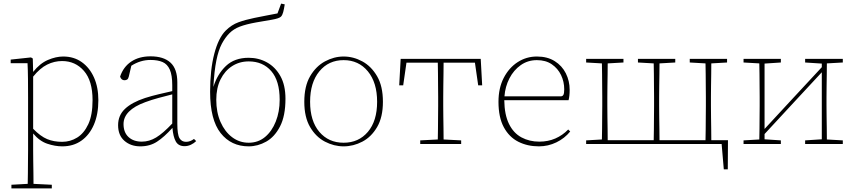

<svg xmlns="http://www.w3.org/2000/svg" viewBox="-20 -795 4718 1060"><path d="M323 -458Q280 -458 240.5 -438.5Q201 -419 163 -372V-84Q204 -42 240.5 -27Q277 -12 323 -12Q368 -12 406 -35.5Q444 -59 467.5 -109.5Q491 -160 491 -242Q491 -349 443.5 -403.5Q396 -458 323 -458ZM324 13Q284 13 241 -1.5Q198 -16 163 -58V35Q163 61 163.5 94Q164 127 164.5 160.5Q165 194 165 220L266 225V245H43V225L133 220Q134 194 134 160.5Q134 127 134.5 94Q135 61 135 35V-255Q135 -308 134.5 -358Q134 -408 132 -446H39V-466L151 -478L161 -472L163 -398Q200 -445 244.5 -464Q289 -483 329 -483Q388 -483 431.5 -452Q475 -421 499 -367Q523 -313 523 -242Q523 -164 498.5 -107Q474 -50 429.5 -18.5Q385 13 324 13Z M999 12Q965 12 950.5 -14Q936 -40 932 -89Q886 -38 846.5 -12.5Q807 13 755 13Q702 13 667 -17.5Q632 -48 632 -104Q632 -158 670 -194Q708 -230 781 -254Q819 -266 857.5 -275Q896 -284 931 -292V-324Q931 -380 917.5 -410.5Q904 -441 877.5 -452.5Q851 -464 811 -464Q755 -464 705 -432L691 -372Q688 -360 682 -356Q676 -352 667 -352Q650 -352 643 -372Q661 -426 704.5 -455Q748 -484 811 -484Q883 -484 921 -449.5Q959 -415 959 -340V-112Q959 -52 971 -32Q983 -12 1007 -12Q1030 -12 1051 -28L1063 -16Q1051 -4 1034 4Q1017 12 999 12ZM662 -110Q662 -64 689.5 -38.5Q717 -13 763 -13Q804 -13 842 -36Q880 -59 931 -113V-274Q895 -265 856 -254.5Q817 -244 782 -231Q662 -187 662 -110Z M1353 13Q1256 13 1198 -60.5Q1140 -134 1140 -288Q1140 -410 1163 -498Q1186 -586 1226 -626Q1258 -658 1296.5 -672Q1335 -686 1384 -696Q1417 -703 1452 -709.5Q1487 -716 1512 -721L1532 -775L1552 -771Q1548 -745 1543.5 -728Q1539 -711 1531 -703Q1521 -693 1480 -686Q1439 -679 1393 -671Q1338 -661 1304 -648Q1270 -635 1247 -612Q1223 -588 1204.5 -553Q1186 -518 1174.5 -461Q1163 -404 1158 -315Q1180 -386 1227.5 -431Q1275 -476 1353 -476Q1408 -476 1454 -450.5Q1500 -425 1528 -375Q1556 -325 1556 -250Q1556 -155 1526 -97Q1496 -39 1449.5 -13Q1403 13 1353 13ZM1353 -7Q1405 -7 1443 -38.5Q1481 -70 1502.5 -124Q1524 -178 1524 -244Q1524 -349 1477.5 -402.5Q1431 -456 1353 -456Q1302 -456 1261.5 -430Q1221 -404 1197.5 -356.5Q1174 -309 1174 -244Q1174 -175 1197.5 -121.5Q1221 -68 1261.5 -37.5Q1302 -7 1353 -7Z M1877 13Q1824 13 1774 -13Q1724 -39 1692 -93.5Q1660 -148 1660 -233Q1660 -319 1692 -374Q1724 -429 1774 -456Q1824 -483 1877 -483Q1931 -483 1980.5 -456Q2030 -429 2062 -374Q2094 -319 2094 -233Q2094 -148 2062 -93.5Q2030 -39 1980.5 -13Q1931 13 1877 13ZM1877 -7Q1960 -7 2011 -67Q2062 -127 2062 -233Q2062 -339 2011 -401Q1960 -463 1877 -463Q1794 -463 1743 -401Q1692 -339 1692 -233Q1692 -127 1743 -67Q1794 -7 1877 -7Z M2184 -324 2192 -470H2634L2642 -324H2620L2602 -449H2429Q2429 -424 2428.5 -390Q2428 -356 2427.5 -321.5Q2427 -287 2427 -260V-210Q2427 -184 2427.5 -151Q2428 -118 2428.5 -84.5Q2429 -51 2429 -25L2526 -20V0H2300V-20L2397 -25Q2398 -51 2398 -84.5Q2398 -118 2398.5 -151Q2399 -184 2399 -210V-260Q2399 -287 2398.5 -321.5Q2398 -356 2398 -390Q2398 -424 2397 -449H2224L2206 -324Z M2944 -463Q2894 -463 2855 -435.5Q2816 -408 2792.5 -362.5Q2769 -317 2765 -263H3075Q3086 -263 3090.5 -271.5Q3095 -280 3095 -302Q3095 -344 3077.5 -380.5Q3060 -417 3026.5 -440Q2993 -463 2944 -463ZM2955 13Q2892 13 2841.5 -12.5Q2791 -38 2761.5 -92.5Q2732 -147 2732 -233Q2732 -309 2761 -365Q2790 -421 2838 -452Q2886 -483 2944 -483Q3002 -483 3042.5 -457.5Q3083 -432 3104 -390Q3125 -348 3125 -299Q3125 -265 3119 -242H2764Q2765 -162 2790 -111Q2815 -60 2859 -36.5Q2903 -13 2957 -13Q3006 -13 3046 -30.5Q3086 -48 3117 -80L3128 -69Q3097 -31 3051.5 -9Q3006 13 2955 13Z M3788 -450V-470H3994V-450L3907 -445Q3907 -419 3906.5 -386Q3906 -353 3905.5 -319.5Q3905 -286 3905 -260V-210Q3905 -183 3905.5 -148.5Q3906 -114 3906.5 -80.5Q3907 -47 3907 -21H3999L3998 140H3976L3964 0H3216V-20L3303 -25Q3304 -51 3304 -84.5Q3304 -118 3304.5 -151Q3305 -184 3305 -210V-260Q3305 -286 3304.5 -319.5Q3304 -353 3304 -386Q3304 -419 3303 -445L3216 -450V-470H3422V-450L3335 -445Q3335 -419 3334.5 -386Q3334 -353 3333.5 -319.5Q3333 -286 3333 -260V-210Q3333 -183 3333.5 -148.5Q3334 -114 3334.5 -80.5Q3335 -47 3335 -21H3589Q3590 -47 3590 -80.5Q3590 -114 3590.5 -148.5Q3591 -183 3591 -210V-260Q3591 -286 3590.5 -319.5Q3590 -353 3590 -386Q3590 -419 3589 -445L3502 -450V-470H3708V-450L3621 -445Q3621 -419 3620.5 -386Q3620 -353 3619.5 -319.5Q3619 -286 3619 -260V-210Q3619 -183 3619.5 -148.5Q3620 -114 3620.5 -80.5Q3621 -47 3621 -21H3875Q3876 -47 3876 -80.5Q3876 -114 3876.5 -148.5Q3877 -183 3877 -210V-260Q3877 -286 3876.5 -319.5Q3876 -353 3876 -386Q3876 -419 3875 -445Z M4425 -450V-470H4633V-450L4545 -445Q4545 -419 4544.5 -386Q4544 -353 4543.5 -319.5Q4543 -286 4543 -260V-210Q4543 -184 4543.5 -151Q4544 -118 4544.5 -84.5Q4545 -51 4545 -25L4633 -20V0H4425V-20L4517 -26V-396L4362 -229L4201 -55V-26L4291 -20V0H4085V-20L4172 -25Q4173 -51 4173 -84.5Q4173 -118 4173.5 -151Q4174 -184 4174 -210V-260Q4174 -286 4173.5 -319.5Q4173 -353 4173 -386Q4173 -419 4172 -445L4085 -450V-470H4291V-450L4201 -444V-83L4348 -242L4517 -424V-444Z"/></svg>

Font: Source Serif 4 ExtraLight
Style: Regular
Weight: 200
Designer: Frank Grießhammer
Foundry: Adobe
Version: Version 4.005;hotconv 1.1.0;makeotfexe 2.6.0